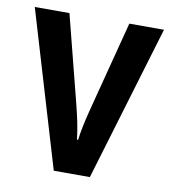

<svg xmlns="http://www.w3.org/2000/svg" viewBox="-67 -602 589 660"><g transform="rotate(10 227.5 -271.5)"><path d="M164 0H290L453 -543H332L250 -227C240 -188 231 -147 228 -119H224C220 -158 210 -201 201 -237L123 -543H2Z"/></g></svg>

Font: Noto Sans Khmer Condensed SemiBold
Style: Regular
Weight: 600
Width: 3
Designer: Danh Hong and the Monotype Design Team
Foundry: Monotype Imaging Inc.
Version: Version 2.004